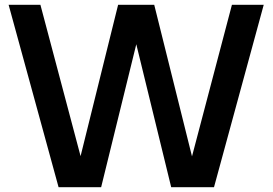

<svg xmlns="http://www.w3.org/2000/svg" viewBox="-20 -783 1140 803"><path d="M403 0H225L16 -763H149L317 -130L474 -763H625L783 -129L950 -763H1083L875 0H696L550 -598Z"/></svg>

Font: Open Sauce One SemiBold
Style: Regular
Weight: 600
Designer: Alfredo Marco Pradil
Foundry: Creative Sauce Fz LLC
Version: Version 1.477